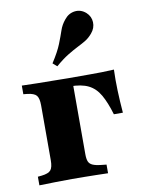

<svg xmlns="http://www.w3.org/2000/svg" viewBox="-79 -739 590 795"><g transform="rotate(-10 215.5 -342.0)"><path d="M86.3 -209.7V-325Q86.3 -354.8 76.6 -366.5Q66.9 -378.2 37.9 -381.5L21.8 -383.1V-419.4Q58.1 -418.5 90.3 -417.7Q122.6 -416.9 158.9 -416.9L231.5 -412.9V-209.7ZM158.9 -381.5V-416.9L216.9 -416.1H306.5Q331.5 -416.1 357.3 -416.5Q383.1 -416.9 408.9 -418.5Q407.3 -375.8 408.9 -330.2Q410.5 -284.7 414.5 -236.3H376.6Q361.3 -287.9 342.7 -320.2Q324.2 -352.4 294.8 -366.9Q265.3 -381.5 216.9 -381.5ZM158.9 -2.4Q122.6 -2.4 90.3 -1.6Q58.1 -0.8 21.8 0V-36.3L37.9 -37.9Q66.9 -41.1 76.6 -52.8Q86.3 -64.5 86.3 -94.4V-209.7H231.5V-94.4Q231.5 -74.2 235.9 -63.3Q240.3 -52.4 252.8 -46.8Q265.3 -41.1 288.7 -38.7L310.5 -36.3V0Q283.9 -0.8 259.3 -1.2Q234.7 -1.6 210.1 -2Q185.5 -2.4 158.9 -2.4ZM180.6 -472.6 162.9 -487.9Q191.1 -531.5 203.2 -562.1Q215.3 -592.7 223 -615.7Q230.6 -638.7 246.8 -658.1Q264.5 -680.6 290.7 -683.9Q316.9 -687.1 337.9 -668.5Q356.5 -651.6 357.7 -627Q358.9 -602.4 341.1 -581.5Q327.4 -565.3 312.1 -556Q296.8 -546.8 277.4 -537.1Q258.1 -527.4 234.3 -512.9Q210.5 -498.4 180.6 -472.6Z"/></g></svg>

Font: Playfair 9pt Black
Style: Regular
Weight: 900
Designer: Claus Eggers Sørensen
Foundry: Claus Eggers Sørensen
Version: Version 2.203